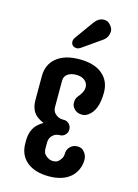

<svg xmlns="http://www.w3.org/2000/svg" viewBox="-135 -995 770 1068"><g transform="rotate(15 250.0 -460.5)"><path d="M253.9 -673.3Q295.9 -673.3 329.1 -663.6Q362.3 -653.8 384.8 -634.8Q431.6 -596.2 431.6 -529.3Q431.6 -426.3 378.9 -390.1Q362.8 -378.9 346.4 -378.9Q330.1 -378.9 319.6 -383.3Q309.1 -387.7 301.3 -395.5Q284.7 -411.1 284.7 -431.2Q284.7 -451.2 291 -461.7Q297.4 -472.2 305.2 -481.4Q325.7 -506.8 325.7 -530.8Q325.7 -554.7 307.4 -569.8Q289.1 -585 258.3 -585Q227.5 -585 208.5 -571.5Q189.5 -558.1 189.5 -533.2V-383.3Q189.5 -359.4 201.7 -346.7Q222.2 -325.2 246.6 -325.2H255.4Q273.9 -325.2 286.4 -312.3Q298.8 -299.3 298.8 -281Q298.8 -262.7 286.4 -250Q273.9 -237.3 258.5 -237.3Q243.2 -237.3 232.7 -232.9Q222.2 -228.5 214.4 -220.7Q197.8 -204.1 197.8 -179.7V-145.5Q197.8 -121.1 210 -108.9Q231 -87.9 255.4 -87.9Q277.3 -87.9 288.6 -99.6Q309.1 -121.1 309.1 -138.7Q309.1 -156.2 313.5 -166.7Q317.9 -177.2 325.7 -185.1Q342.8 -202.1 366.7 -202.1Q390.1 -202.1 402.3 -189.5Q423.8 -168.5 423.8 -139.9Q423.8 -111.3 412.4 -84.7Q400.9 -58.1 379.4 -39.1Q334.5 0 255.4 0Q173.8 0 127 -39.1Q82 -77.6 82 -143.6V-158.2Q82 -224.6 123 -259.8Q135.3 -270.5 150.9 -279.3Q108.9 -295.9 91.6 -323Q74.2 -350.1 74.2 -388.7V-528.8Q74.2 -595.7 121.6 -634.5Q168.9 -673.3 253.9 -673.3ZM273.4 -888.7Q296.9 -920.9 327.6 -920.9Q348.1 -920.9 360.4 -908.2Q380.9 -888.2 380.9 -869.6Q380.9 -832.5 350.1 -811.5L242.7 -736.3Q231 -728.5 221.7 -728.5Q205.1 -728.5 196.8 -737.3Q188.5 -746.1 188.5 -758.5Q188.5 -771 196.8 -782.2Z"/></g></svg>

Font: Supermercado
Style: Regular
Weight: 400
Designer: James Grieshaber
Foundry: James Grieshaber
Version: Version 1.002